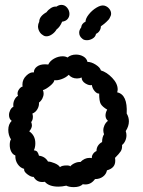

<svg xmlns="http://www.w3.org/2000/svg" viewBox="-20 -768 587 788"><path d="M283 0Q264 0 252 -6Q234 -2 220 -2Q181 -2 164 -22Q160 -21 153 -21Q130 -21 118 -42Q108 -41 92.5 -52.5Q77 -64 79 -75Q63 -79 52.5 -94.5Q42 -110 43 -130Q32 -134 26 -146Q20 -158 20 -173Q20 -189 25 -196Q14 -213 14 -235Q14 -258 28 -272Q17 -280 17 -296Q17 -306 22 -316Q27 -326 35 -330Q33 -344 38.5 -356.5Q44 -369 54 -375Q52 -378 52 -384Q52 -393 58.5 -402Q65 -411 73 -413Q72 -416 72 -421Q72 -442 88 -457.5Q104 -473 119 -471Q119 -485 131.5 -494.5Q144 -504 164 -504Q173 -504 178 -503Q185 -518 202 -527.5Q219 -537 237 -537Q249 -537 257 -532Q271 -544 292 -544Q309 -544 322.5 -536Q336 -528 339 -514Q355 -514 373 -502.5Q391 -491 394 -479Q418 -472 440.5 -448.5Q463 -425 463 -401Q463 -397 461 -389Q504 -380 500 -302Q509 -287 509 -270Q509 -250 496 -230Q499 -221 499 -213Q499 -201 494 -190Q489 -179 481 -173Q482 -157 475.5 -147Q469 -137 452 -120Q453 -116 453 -108Q453 -78 419 -69Q416 -53 402.5 -43Q389 -33 370 -33Q354 -11 331 -11Q324 -11 320 -12Q308 0 283 0ZM253 -89Q267 -89 268 -85Q276 -94 288 -99Q300 -104 310 -103Q327 -120 347 -120Q354 -120 357 -119Q356 -128 362 -136.5Q368 -145 376 -148Q376 -161 382.5 -170.5Q389 -180 399 -185Q399 -205 407 -217Q404 -225 404 -233Q404 -244 409 -254.5Q414 -265 423 -272Q413 -281 413 -294Q413 -306 420 -318Q400 -330 393.5 -341.5Q387 -353 387 -384Q378 -383 368.5 -394Q359 -405 357 -419Q346 -416 330.5 -425.5Q315 -435 315 -450Q307 -446 296 -446Q275 -446 262 -461Q251 -450 233.5 -443.5Q216 -437 203 -439Q202 -429 185.5 -415.5Q169 -402 156 -398Q159 -392 159 -384Q159 -374 154 -364Q149 -354 140 -347Q141 -333 133.5 -320Q126 -307 113 -302Q115 -294 115 -289Q115 -275 108 -267Q111 -260 111 -253Q111 -242 100 -229Q125 -212 125 -180Q125 -163 119 -151Q129 -150 133 -145Q137 -140 140 -129Q165 -126 177 -105Q188 -105 204.5 -98Q221 -91 226 -82Q234 -89 253 -89ZM136 -660Q136 -649 141.5 -639Q147 -629 156 -624Q162 -619 171 -619Q182 -619 194 -627.5Q206 -636 212 -647Q226 -657 235 -679Q250 -681 257.5 -690Q265 -699 265 -711Q265 -725 255.5 -736.5Q246 -748 232 -748Q222 -748 212 -741Q200 -742 189 -735Q178 -728 171 -718Q141 -701 141 -679Q136 -669 136 -660ZM337 -603Q324 -603 318 -609Q305 -619 305 -634Q305 -645 313 -655Q315 -672 331 -679Q331 -692 344.5 -709Q358 -726 376.5 -737Q395 -748 408 -745Q420 -742 428 -732.5Q436 -723 436 -712Q436 -704 431 -696Q428 -688 415.5 -677Q403 -666 394 -660Q394 -650 388.5 -641.5Q383 -633 374 -629Q372 -617 360.5 -610Q349 -603 337 -603Z"/></svg>

Font: Pangolin
Style: Regular
Weight: 400
Designer: Kevin Burke
Foundry: Google, Inc.
Version: Version 1.101